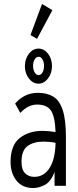

<svg xmlns="http://www.w3.org/2000/svg" viewBox="-20 -933 390 964"><path d="M147 11Q92 11 62.5 -26.5Q33 -64 33 -119Q33 -204 79 -240Q125 -276 194 -276Q222 -276 259 -270Q256 -350 235 -379Q214 -408 166 -408Q121 -408 82 -366L56 -413Q103 -467 170 -467Q216 -467 247.5 -448Q279 -429 295 -380Q311 -331 311 -243V0H254V-70Q235 -20 205 -4.5Q175 11 147 11ZM88 -121Q88 -80 106.5 -62.5Q125 -45 152 -45Q200 -45 228.5 -89Q257 -133 259 -216Q244 -219 228.5 -220.5Q213 -222 199 -222Q148 -222 118 -199.5Q88 -177 88 -121ZM173 -513Q145 -513 125 -539Q105 -565 105 -601Q105 -637 125 -663Q145 -689 173 -689Q201 -689 221 -663.5Q241 -638 241 -601Q241 -565 221 -539Q201 -513 173 -513ZM174 -556Q186 -556 193.5 -569.5Q201 -583 201 -602Q201 -621 193.5 -634.5Q186 -648 174 -648Q162 -648 154 -634.5Q146 -621 146 -602Q146 -583 154 -569.5Q162 -556 174 -556ZM166 -738 133 -757 191 -913 243 -882Z"/></svg>

Font: Inconsolata ExtraCondensed
Style: Regular
Weight: 400
Width: 2
Monospace: yes
Designer: Raph Levien, Cyreal, Brenton Simpson
Foundry: Raph Levien, Cyreal, Google
Version: Version 3.001; ttfautohint (v1.8.2.53-6de2)